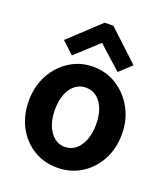

<svg xmlns="http://www.w3.org/2000/svg" viewBox="-130 -776 760 877"><g transform="rotate(20 250.0 -337.5)"><path d="M249 11Q186 11 135 -19.5Q84 -50 54 -105.5Q24 -161 24 -234Q24 -303 54 -358.5Q84 -414 135 -446.5Q186 -479 249 -479Q312 -479 363.5 -446.5Q415 -414 445.5 -358.5Q476 -303 476 -234Q476 -162 445.5 -106.5Q415 -51 363.5 -20Q312 11 249 11ZM249 -90Q279 -90 301.5 -108Q324 -126 337 -158.5Q350 -191 350 -234Q350 -280 337 -312Q324 -344 301.5 -361Q279 -378 249 -378Q221 -378 198.5 -361Q176 -344 163 -312Q150 -280 150 -234Q150 -191 163 -158.5Q176 -126 198.5 -108Q221 -90 249 -90ZM138 -494 80 -548 228 -686H270L418 -548L360 -494L248 -595Z"/></g></svg>

Font: Inconsolata ExtraBold
Style: Regular
Weight: 800
Designer: Raph Levien, Cyreal, Brenton Simpson
Foundry: Raph Levien, Cyreal, Google
Version: Version 3.001